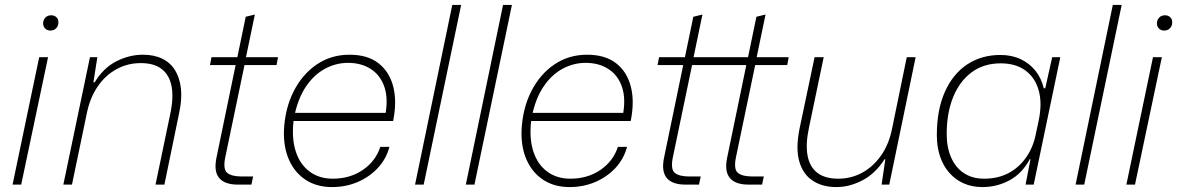

<svg xmlns="http://www.w3.org/2000/svg" viewBox="-20 -749 4776 779"><path d="M31 0 139 -517H175L66 0ZM184 -625Q172 -625 163.5 -633Q155 -641 155 -654Q155 -668 164 -677.5Q173 -687 188 -687Q200 -687 208.5 -679.5Q217 -672 217 -658Q217 -644 208 -634.5Q199 -625 184 -625Z M237 0 345 -517H375L359 -415H364Q400 -474 452.5 -500.5Q505 -527 560 -527Q605 -527 638 -511Q671 -495 690 -464.5Q709 -434 714 -390.5Q719 -347 707 -291L647 0H611L671 -288Q685 -354 676 -399.5Q667 -445 636 -469Q605 -493 551 -493Q498 -493 453 -468.5Q408 -444 377 -399Q346 -354 333 -293L272 0Z M945 0Q892 0 869.5 -26.5Q847 -53 858 -108L936 -485H832L838 -517H943L977 -681L1014 -690L978 -517H1108L1102 -485H972L894 -111Q884 -62 902 -47.5Q920 -33 960 -33H1007L1000 0Z M1327 10Q1266 10 1221.5 -18.5Q1177 -47 1153.5 -98.5Q1130 -150 1132 -219Q1136 -308 1171 -377.5Q1206 -447 1264.5 -487Q1323 -527 1398 -527Q1471 -527 1515.5 -492.5Q1560 -458 1575.5 -397.5Q1591 -337 1575 -258H1171Q1163 -187 1180 -134.5Q1197 -82 1236 -53Q1275 -24 1330 -24Q1400 -24 1452 -59.5Q1504 -95 1523 -153H1560Q1547 -104 1513 -67.5Q1479 -31 1431 -10.5Q1383 10 1327 10ZM1174 -277 1161 -291H1559L1542 -276Q1556 -345 1540.5 -393.5Q1525 -442 1486 -468Q1447 -494 1392 -494Q1343 -494 1298.5 -470Q1254 -446 1221.5 -398Q1189 -350 1174 -277Z M1664 0 1815 -729H1851L1699 0Z M1870 0 2021 -729H2057L1905 0Z M2291 10Q2230 10 2185.5 -18.5Q2141 -47 2117.5 -98.5Q2094 -150 2096 -219Q2100 -308 2135 -377.5Q2170 -447 2228.5 -487Q2287 -527 2362 -527Q2435 -527 2479.5 -492.5Q2524 -458 2539.5 -397.5Q2555 -337 2539 -258H2135Q2127 -187 2144 -134.5Q2161 -82 2200 -53Q2239 -24 2294 -24Q2364 -24 2416 -59.5Q2468 -95 2487 -153H2524Q2511 -104 2477 -67.5Q2443 -31 2395 -10.5Q2347 10 2291 10ZM2138 -277 2125 -291H2523L2506 -276Q2520 -345 2504.5 -393.5Q2489 -442 2450 -468Q2411 -494 2356 -494Q2307 -494 2262.5 -470Q2218 -446 2185.5 -398Q2153 -350 2138 -277Z M2761 0Q2708 0 2685.5 -26.5Q2663 -53 2674 -108L2752 -485H2648L2654 -517H2759L2793 -681L2830 -690L2794 -517H3015L3049 -681L3086 -690L3050 -517H3180L3174 -485H3044L2966 -111Q2956 -62 2974 -47.5Q2992 -33 3032 -33H3079L3072 0H3017Q2964 0 2941.5 -26.5Q2919 -53 2930 -108L3008 -485H2788L2710 -111Q2700 -62 2718 -47.5Q2736 -33 2776 -33H2823L2816 0Z M3373 10Q3316 10 3276.5 -16.5Q3237 -43 3222.5 -95.5Q3208 -148 3224 -227L3285 -517H3322L3262 -230Q3248 -164 3256.5 -118Q3265 -72 3296 -48Q3327 -24 3381 -24Q3433 -24 3477.5 -48Q3522 -72 3554 -117Q3586 -162 3599 -225L3659 -517H3695L3588 0H3557L3572 -103H3569Q3532 -45 3479.5 -17.5Q3427 10 3373 10Z M3966 10Q3924 10 3890 -5Q3856 -20 3831.5 -48Q3807 -76 3794 -114.5Q3781 -153 3781 -201Q3781 -303 3813.5 -376Q3846 -449 3904 -487.5Q3962 -526 4039 -526Q4085 -526 4121 -509Q4157 -492 4181 -462Q4205 -432 4215 -391H4221L4249 -517H4282L4174 0H4141L4161 -103H4158Q4127 -45 4076 -17.5Q4025 10 3966 10ZM3973 -24Q4028 -24 4070.5 -46Q4113 -68 4142 -108.5Q4171 -149 4182 -202L4194 -259Q4209 -329 4194.5 -381.5Q4180 -434 4140.5 -463Q4101 -492 4040 -492Q3971 -492 3922 -455.5Q3873 -419 3847 -354.5Q3821 -290 3821 -205Q3821 -151 3839 -110Q3857 -69 3891 -46.5Q3925 -24 3973 -24Z M4344 0 4495 -729H4531L4379 0Z M4550 0 4658 -517H4694L4585 0ZM4703 -625Q4691 -625 4682.5 -633Q4674 -641 4674 -654Q4674 -668 4683 -677.5Q4692 -687 4707 -687Q4719 -687 4727.5 -679.5Q4736 -672 4736 -658Q4736 -644 4727 -634.5Q4718 -625 4703 -625Z"/></svg>

Font: Mona Sans ExtraLight
Style: Italic
Weight: 200
Italic angle: -11.6951°
Designer: Deni Anggara
Foundry: GitHub
Version: Version 2.000